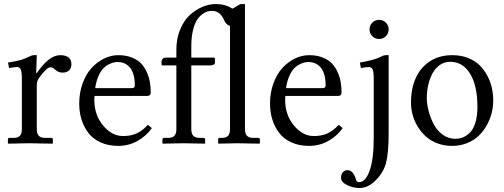

<svg xmlns="http://www.w3.org/2000/svg" viewBox="-20 -718 2523 961"><path d="M89.4 -71.8V-320.8Q89.4 -356.9 84.2 -369.6Q79.1 -382.3 66.9 -382.3Q49.3 -382.3 25.4 -377.4L20 -404.8Q65.9 -412.6 83.3 -417.5Q100.6 -422.4 123.5 -433.6Q140.1 -441.9 148.9 -441.9H164.1L161.1 -352.1H164.1Q225.6 -441.9 280.8 -441.9Q337.4 -441.9 337.4 -396Q337.4 -376.5 325.4 -365.5Q313.5 -354.5 293.9 -354.5Q270.5 -354.5 252.9 -372.1Q243.7 -381.3 232.9 -381.3Q213.9 -381.3 175.8 -328.6Q164.1 -312.5 164.1 -293.9V-71.8Q164.1 -49.3 173.8 -38.6Q183.6 -27.8 207 -27.8H236.3Q244.6 -27.8 244.6 -19.5V-1L242.7 1Q164.1 -1 125 -1L21.5 1L19.5 -1V-19.5Q19.5 -27.8 27.3 -27.8H46.4Q70.3 -27.8 79.8 -38.6Q89.4 -49.3 89.4 -71.8Z M456.5 -276.9H640.1Q654.8 -276.9 654.8 -290.5Q654.8 -323.7 647 -347.9Q639.2 -372.1 626.2 -384.5Q613.3 -397 599.6 -402.3Q585.9 -407.7 570.8 -407.7Q561.5 -407.7 551.5 -406Q541.5 -404.3 525.6 -396.5Q509.8 -388.7 497.1 -375.7Q484.4 -362.8 472.9 -337.2Q461.4 -311.5 456.5 -276.9ZM720.2 -93.3 740.2 -76.7Q710.9 -36.1 667.2 -12Q623.5 12.2 571.8 12.2Q522 12.2 483.4 -5.4Q444.8 -22.9 422.1 -53Q399.4 -83 387.9 -120.1Q376.5 -157.2 376.5 -199.2Q376.5 -253.9 393.6 -300.8Q410.6 -347.7 438.5 -377.9Q466.3 -408.2 501 -425Q535.6 -441.9 571.8 -441.9Q609.9 -441.9 639.2 -430.4Q668.5 -418.9 686 -400.6Q703.6 -382.3 714.8 -356.9Q726.1 -331.5 730.2 -306.9Q734.4 -282.2 734.4 -254.9Q734.4 -237.8 716.3 -237.8H453.1Q452.1 -227.1 452.1 -217.8Q452.1 -143.1 495.8 -90.1Q539.6 -37.1 595.7 -37.1Q635.7 -37.1 664.6 -50.5Q693.4 -64 720.2 -93.3Z M1131.3 -71.8V-575.7Q1131.3 -584.5 1130.9 -588.4Q1112.3 -594.2 1102.5 -615.2Q1083 -663.6 1040.5 -663.6Q1028.8 -663.6 1017.1 -660.2Q1005.4 -656.7 990.5 -645.3Q975.6 -633.8 964.4 -615.5Q953.1 -597.2 945.3 -563.7Q937.5 -530.3 937.5 -486.3V-429.7H1047.9Q1055.7 -429.7 1055.7 -423.8V-403.8Q1055.7 -397.5 1048.3 -394Q1041 -390.6 1032.2 -390.6H937.5V-71.8Q937.5 -49.3 947.3 -38.6Q957 -27.8 980.5 -27.8H998.5Q1006.8 -27.8 1006.8 -19.5V-1L1004.9 1Q937.5 -1 898.4 -1L794.9 1L793 -1V-19.5Q793 -27.8 800.8 -27.8H819.8Q843.8 -27.8 853.3 -38.6Q862.8 -49.3 862.8 -71.8V-390.6H793.9Q788.6 -390.6 788.6 -396.5V-410.2Q788.6 -417.5 794.2 -423.6Q799.8 -429.7 811.5 -429.7H862.8V-469.2Q862.8 -524.9 881.6 -570.3Q900.4 -615.7 929.9 -642.6Q959.5 -669.4 993.2 -683.6Q1026.9 -697.8 1059.6 -697.8Q1108.4 -697.8 1142.6 -674.8Q1149.9 -677.2 1163.1 -685.8Q1176.3 -694.3 1184.1 -697.8H1206.1V-71.8Q1206.1 -49.3 1215.8 -38.6Q1225.6 -27.8 1249 -27.8H1272.5Q1280.8 -27.8 1280.8 -19.5V-1L1278.8 1Q1206.1 -1 1167 -1L1073.7 1L1071.8 -1V-19.5Q1071.8 -27.8 1079.6 -27.8H1088.4Q1112.3 -27.8 1121.8 -38.6Q1131.3 -49.3 1131.3 -71.8Z M1411.6 -276.9H1595.2Q1609.9 -276.9 1609.9 -290.5Q1609.9 -323.7 1602.1 -347.9Q1594.2 -372.1 1581.3 -384.5Q1568.4 -397 1554.7 -402.3Q1541 -407.7 1525.9 -407.7Q1516.6 -407.7 1506.6 -406Q1496.6 -404.3 1480.7 -396.5Q1464.8 -388.7 1452.1 -375.7Q1439.5 -362.8 1428 -337.2Q1416.5 -311.5 1411.6 -276.9ZM1675.3 -93.3 1695.3 -76.7Q1666 -36.1 1622.3 -12Q1578.6 12.2 1526.9 12.2Q1477.1 12.2 1438.5 -5.4Q1399.9 -22.9 1377.2 -53Q1354.5 -83 1343 -120.1Q1331.5 -157.2 1331.5 -199.2Q1331.5 -253.9 1348.6 -300.8Q1365.7 -347.7 1393.6 -377.9Q1421.4 -408.2 1456.1 -425Q1490.7 -441.9 1526.9 -441.9Q1564.9 -441.9 1594.2 -430.4Q1623.5 -418.9 1641.1 -400.6Q1658.7 -382.3 1669.9 -356.9Q1681.2 -331.5 1685.3 -306.9Q1689.5 -282.2 1689.5 -254.9Q1689.5 -237.8 1671.4 -237.8H1408.2Q1407.2 -227.1 1407.2 -217.8Q1407.2 -143.1 1450.9 -90.1Q1494.6 -37.1 1550.8 -37.1Q1590.8 -37.1 1619.6 -50.5Q1648.4 -64 1675.3 -93.3Z M1843.5 -536.9Q1829.6 -550.8 1829.6 -570.8Q1829.6 -590.8 1843.5 -604.7Q1857.4 -618.7 1877.4 -618.7Q1897.5 -618.7 1911.4 -604.7Q1925.3 -590.8 1925.3 -570.8Q1925.3 -550.8 1911.4 -536.9Q1897.5 -522.9 1877.4 -522.9Q1857.4 -522.9 1843.5 -536.9ZM1776.4 193.8Q1810.1 193.8 1830.3 135.7Q1850.6 77.6 1850.6 -26.4V-320.8Q1850.6 -357.4 1845.2 -369.9Q1839.8 -382.3 1828.1 -382.3Q1810.5 -382.3 1786.6 -377.4L1781.2 -404.8Q1856.4 -417.5 1889.2 -435.5Q1900.9 -441.9 1910.2 -441.9H1925.3V-56.6Q1925.3 45.9 1912.8 95.2Q1900.4 144.5 1860.4 184.6Q1821.8 223.1 1780.3 223.1Q1747.1 223.1 1717 208.3Q1687 193.4 1687 172.4Q1687 154.3 1696 144Q1705.1 133.8 1718.8 133.8Q1734.9 133.8 1745.4 146.7Q1755.9 159.7 1760.7 177.7Q1764.6 193.8 1776.4 193.8Z M2037.1 -205.1Q2037.1 -273.9 2060.8 -327.1Q2084.5 -380.4 2131.8 -411.1Q2179.2 -441.9 2243.7 -441.9Q2286.6 -441.9 2321.8 -428.2Q2356.9 -414.6 2380.1 -391.8Q2403.3 -369.1 2419.2 -339.1Q2435.1 -309.1 2441.9 -277.8Q2448.7 -246.6 2448.7 -214.4Q2448.7 -183.6 2440.9 -152.3Q2433.1 -121.1 2416.5 -91.3Q2399.9 -61.5 2376.2 -38.6Q2352.5 -15.6 2317.9 -1.7Q2283.2 12.2 2242.2 12.2Q2203.1 12.2 2169.4 -0.5Q2135.7 -13.2 2111.8 -34.7Q2087.9 -56.2 2070.8 -84.2Q2053.7 -112.3 2045.4 -143.1Q2037.1 -173.8 2037.1 -205.1ZM2233.4 -408.7Q2204.6 -408.7 2181.6 -392.8Q2158.7 -377 2144.8 -350.8Q2130.9 -324.7 2123.5 -293.2Q2116.2 -261.7 2116.2 -228Q2116.2 -197.8 2125 -163.6Q2133.8 -129.4 2150.1 -97.4Q2166.5 -65.4 2195.1 -44.4Q2223.6 -23.4 2258.8 -23.4Q2273.9 -23.4 2287.8 -27.1Q2301.8 -30.8 2317.1 -41.5Q2332.5 -52.2 2343.8 -69.1Q2355 -85.9 2362.3 -115.2Q2369.6 -144.5 2369.6 -182.1Q2369.6 -290 2332.8 -349.4Q2295.9 -408.7 2233.4 -408.7Z"/></svg>

Font: Libertinage
Style: b
Weight: 400
Designer: OSP
Foundry: OSP
Version: Version 1.0; 2008; OFL relea